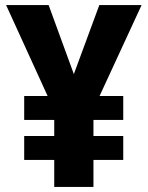

<svg xmlns="http://www.w3.org/2000/svg" viewBox="-20 -785 581 754"><path d="M270 -494 171 -765H4L167 -408H75V-314H193V-251H75V-157H193V-51H347V-157H464V-251H347V-314H464V-408H371L536 -765H370Z"/></svg>

Font: Noto Sans Tamil UI SemiCondensed ExtraBold
Style: Regular
Weight: 800
Width: 4
Designer: Jelle Bosma - Monotype Design Team
Foundry: Monotype Imaging Inc.
Version: Version 2.004